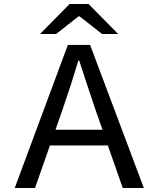

<svg xmlns="http://www.w3.org/2000/svg" viewBox="-20 -945 787 965"><path d="M321 -719H433L703 0H597L522 -214H231L156 0H54ZM330 -925H425L574 -774H493L380 -863H375L262 -774H181ZM495 -293 458 -399Q408 -547 378 -641H374Q338 -520 296 -399L259 -293Z"/></svg>

Font: Nebula Sans Medium
Style: Regular
Weight: 500
Designer: Paul D. Hunt for Adobe (as Source Sans)
Foundry: Nebula Entertainment & Broadcasting LLC
Version: Version 1.010